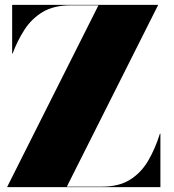

<svg xmlns="http://www.w3.org/2000/svg" viewBox="-20 -770 714 790"><path d="M30 -750H630V-748L255 -2H400Q468.5 -2 514 -30Q559.5 -58 588.8 -107.2Q618 -156.5 638 -220H640V0H10V-2L385 -748H270Q201.5 -748 156 -720.8Q110.5 -693.5 81.2 -648.5Q52 -603.5 32 -550H30Z"/></svg>

Font: Bodoni* 96pt Fatface
Style: Regular
Weight: 900
Version: Version 2.3